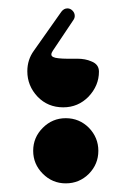

<svg xmlns="http://www.w3.org/2000/svg" viewBox="-20 -398 295 449"><path d="M123.5 -370.6Q129.4 -378.4 137.7 -378.4Q144.5 -378.4 149.7 -373Q154.8 -367.7 154.8 -360.8Q154.8 -356 151.9 -351.6L103.5 -279.3Q100.1 -274.4 100.1 -270.5Q100.1 -263.2 117.2 -261.7Q126 -260.7 135.7 -260.7H160.6Q179.7 -260.7 193.8 -254.4Q211.4 -247.6 211.4 -230.5Q211.4 -197.8 187 -171.9Q162.6 -147 127.9 -147Q91.8 -147 67.9 -171.9Q43.9 -197.3 43.9 -231.4Q43.9 -258.3 59.1 -279.3ZM210 -45.4Q210 -14.2 188 8.3Q165.5 30.8 133.8 30.8Q102.5 30.8 80.1 8.3Q57.6 -14.2 57.6 -45.4Q57.6 -76.7 80.1 -99.1Q102.5 -121.6 133.8 -121.6Q165.5 -121.6 188 -99.1Q210 -76.2 210 -45.4Z"/></svg>

Font: DimaKhabar
Style: Bold
Weight: 700
Width: 6
Designer: R.Balvardi
Foundry: Dima Software Group
Version: Version 1.00;November 30, 2018;FontCreator 11.5.0.2427 64-bi